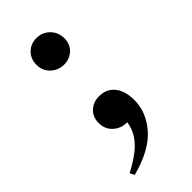

<svg xmlns="http://www.w3.org/2000/svg" viewBox="-190 -454 663 663"><g transform="rotate(-45 141.5 -123.0)"><path d="M140.6 -276.9Q112.3 -276.9 92 -295.9Q71.8 -314.9 71.8 -343.8Q71.8 -373 90.6 -391.4Q109.4 -409.7 136.7 -409.7Q165 -409.7 185.1 -390.1Q205.1 -370.6 205.1 -340.3Q205.1 -312.5 186.3 -294.7Q167.5 -276.9 140.6 -276.9ZM43 164.6 34.7 147.9Q92.3 118.2 120.1 87.4Q147.9 56.6 153.3 17.6H150.4Q122.1 17.6 101.8 -1.5Q81.5 -20.5 81.5 -50.3Q81.5 -78.6 100.3 -96.7Q119.1 -114.7 147.9 -114.7Q184.1 -114.7 204.6 -89.1Q225.1 -63.5 225.1 -19Q225.1 1.5 219.7 21.5Q214.4 41.5 201.2 63.2Q188 85 168 103.5Q147.9 122.1 115.7 138.2Q83.5 154.3 43 164.6Z"/></g></svg>

Font: Elstob 18pt Medium
Style: Regular
Weight: 500
Designer: Peter S. Baker
Version: Version 1.015